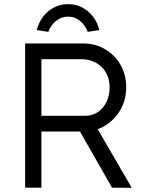

<svg xmlns="http://www.w3.org/2000/svg" viewBox="-20 -911 706 932"><path d="M102 0V-700H384.2Q442.5 -700 490 -672.2Q537.4 -644.4 565.1 -596.2Q592.7 -548.1 592.7 -487.1Q592.7 -427.8 565.1 -378.9Q537.4 -330.1 490.3 -301.3Q443.2 -272.4 384.2 -272.4H181V0ZM523.8 0 346.8 -309.9 428.1 -328.9 619.4 0.7ZM181 -348.8H392.8Q427.9 -348.8 454.8 -366.7Q481.7 -384.5 496.9 -416.3Q512.1 -448 512.1 -487.8Q512.1 -527.8 494.5 -558.4Q477 -588.9 445.8 -606.3Q414.7 -623.7 374.3 -623.7H181ZM214.8 -756.4 158.4 -765Q167 -800 188 -828.5Q209 -857 240.5 -873.9Q271.9 -890.9 310.2 -890.9Q349.5 -890.9 380.5 -873.9Q411.5 -857 432.8 -828.5Q454.1 -800 462.1 -765L405.7 -756.4Q395 -786.8 369.6 -808.5Q344.3 -830.2 310.2 -830.2Q276.5 -830.2 250.8 -808.5Q225.2 -786.8 214.8 -756.4Z"/></svg>

Font: Lexend Medium
Style: Regular
Weight: 500
Designer: Bonnie Shaver-Troup, Thomas Jockin
Foundry: Lexend
Version: Version 1.005